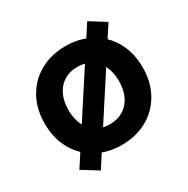

<svg xmlns="http://www.w3.org/2000/svg" viewBox="-146 -687 863 883"><g transform="rotate(-30 286.0 -246.0)"><path d="M26 -248Q26 -327 60 -386.5Q94 -446 153 -478Q212 -510 286 -510Q360 -510 419 -478Q478 -446 512 -386.5Q546 -327 546 -248Q546 -169 512 -109.5Q478 -50 419 -18Q360 14 286 14Q212 14 153 -18Q94 -50 60 -109.5Q26 -169 26 -248ZM152 -248Q152 -177 189 -136.5Q226 -96 286 -96Q325 -96 355.5 -114Q386 -132 403 -166.5Q420 -201 420 -248Q420 -295 403 -329.5Q386 -364 355.5 -382Q325 -400 286 -400Q247 -400 216.5 -382Q186 -364 169 -329.5Q152 -295 152 -248ZM514 -507 142 67 58 15 431 -559Z"/></g></svg>

Font: Space Grotesk Variable
Style: Regular
Weight: 400
Designer: Florian Karsten (Space Grotesk), Colophon Foundry (Space Mono)
Foundry: Florian Karsten
Version: Version 1.106